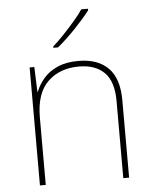

<svg xmlns="http://www.w3.org/2000/svg" viewBox="-54 -811 681 856"><g transform="rotate(-5 286.5 -383.0)"><path d="M309 -538Q395 -538 442 -491Q489 -444 489 -346V0H463V-345Q463 -433 422.5 -473Q382 -513 309 -513Q223 -513 169.5 -461.5Q116 -410 116 -302V0H90V-528H111L115 -417H117Q129 -448 152.5 -475.5Q176 -503 214.5 -520.5Q253 -538 309 -538ZM372 -766V-759Q346 -725 305 -682Q264 -639 224 -606H203V-612Q226 -632 252.5 -660Q279 -688 303.5 -716.5Q328 -745 342 -766Z"/></g></svg>

Font: Noto Sans Cherokee Thin
Style: Regular
Weight: 100
Designer: Monotype Design Team
Foundry: Monotype Imaging Inc.
Version: Version 2.001; ttfautohint (v1.8.4.7-5d5b)